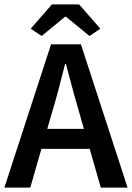

<svg xmlns="http://www.w3.org/2000/svg" viewBox="-22 -856 602 876"><path d="M-2 0 210.9 -653.8H347.2L560.1 0H438L387.2 -176.8H167L116.2 0ZM118.2 -725.1 214.8 -835.9H338.9L436 -725.1L386.2 -691.9L278.8 -779.8H274.9L168 -691.9ZM193.8 -268.1H360.8L337.9 -348.1Q323.7 -394 278.8 -564H274.9Q242.2 -431.6 216.8 -348.1Z"/></svg>

Font: Source Sans Pro Semibold
Style: Regular
Weight: 600
Designer: Paul D. Hunt
Foundry: Adobe Systems Incorporated
Version: Version 2.020;PS 2.0;hotconv 1.0.86;makeotf.lib2.5.63406